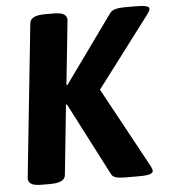

<svg xmlns="http://www.w3.org/2000/svg" viewBox="-51 -748 702 797"><g transform="rotate(-5 300.0 -350.0)"><path d="M92 2Q60 2 47.5 -6Q35 -14 35 -30L102 -670Q105 -702 165 -702H200Q232 -702 244.5 -694Q257 -686 257 -670L229 -402L233 -401L436 -683Q444 -694 460 -698Q476 -702 498 -702H545Q600 -702 600 -688Q600 -679 590 -666L366 -370L549 -34Q555 -22 555 -16Q555 -8 543 -3Q531 2 498 2H440Q416 2 401 -2Q386 -6 381 -17L224 -321L220 -320L190 -30Q187 2 127 2Z"/></g></svg>

Font: Asap
Style: Bold Italic
Weight: 700
Italic angle: -6°
Designer: Pablo Cosgaya
Foundry: Omnibus-Type
Version: Version 3.001; ttfautohint (v1.8.3)